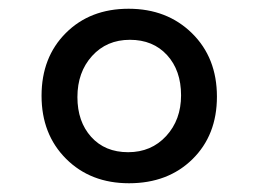

<svg xmlns="http://www.w3.org/2000/svg" viewBox="-20 -540 591 439"><path d="M275 -121Q364 -121 420 -176Q476 -231 476 -319Q476 -408 419 -464Q362 -520 274 -520Q186 -520 130.5 -464.5Q75 -409 75 -321Q75 -233 131 -177Q187 -121 275 -121ZM273 -192Q220 -192 188.5 -227Q157 -262 157 -318Q157 -375 190.5 -412Q224 -449 277 -449Q330 -449 362 -414Q394 -379 394 -322Q394 -266 360 -229Q326 -192 273 -192Z"/></svg>

Font: Noto Sans Devanagari
Style: Regular
Weight: 400
Designer: Jelle Bosma - Monotype Design Team
Foundry: Monotype Imaging Inc.
Version: Version 1.901